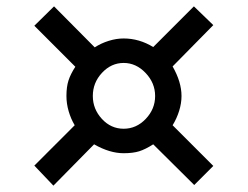

<svg xmlns="http://www.w3.org/2000/svg" viewBox="-20 -623 779 604"><path d="M189 -321Q189 -350 195.5 -370Q202 -390 217 -413L88 -542L150 -603L278 -474Q298 -487 322 -494.5Q346 -502 369 -502Q418 -502 462 -475L590 -603L651 -544L523 -414Q551 -365 551 -321Q551 -298 543.5 -274Q536 -250 523 -229L651 -101L591 -41L462 -169Q437 -153 417.5 -147Q398 -141 369 -141Q325 -141 276 -169L148 -39L88 -102L215 -229Q203 -249 196 -273Q189 -297 189 -321ZM369 -218Q409 -218 438.5 -249Q468 -280 468 -321Q468 -362 438 -393.5Q408 -425 369 -425Q330 -425 301 -394Q272 -363 272 -321Q272 -280 300.5 -249Q329 -218 369 -218Z"/></svg>

Font: Telex
Style: Regular
Weight: 400
Designer: Andres Torresi
Foundry: Andres Torresi
Version: Version 1.100